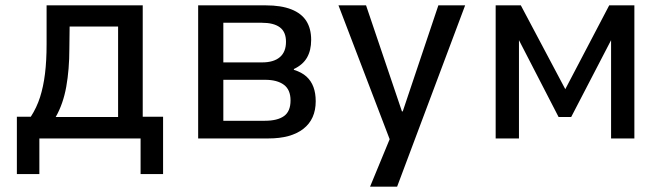

<svg xmlns="http://www.w3.org/2000/svg" viewBox="-20 -517 2478 717"><path d="M43 133V-81H95Q117 -115 129.5 -154Q142 -193 148 -241.5Q154 -290 154 -352V-497H513V-81H589V133H505V0H127V133ZM188 -80H421V-418H240L239 -335Q239 -258 227.5 -193.5Q216 -129 188 -80Z M720 0V-497H973Q1030 -497 1068 -482Q1106 -467 1124 -438.5Q1142 -410 1142 -368Q1142 -329 1126.5 -302Q1111 -275 1077 -259L1078 -256Q1107 -247 1124.5 -231Q1142 -215 1150.5 -192Q1159 -169 1159 -139Q1159 -72 1113 -36Q1067 0 982 0ZM814 -66H969Q1016 -66 1040.5 -83.5Q1065 -101 1065 -142Q1065 -182 1040 -200.5Q1015 -219 970 -219H814ZM814 -284H959Q1002 -284 1025 -303.5Q1048 -323 1048 -361Q1048 -398 1025 -415Q1002 -432 958 -432H814Z M1362 180 1452 -38V47L1244 -497H1347L1481 -101H1484L1617 -497H1717L1463 180Z M1831 0V-497H1925L2091 -184L2255 -497H2349V0H2262V-367L2113 -80H2066L1918 -367V0Z"/></svg>

Font: Nunito Sans 7pt SemiCondensed Medium
Style: Regular
Weight: 500
Width: 4
Designer: Vernon Adams
Foundry: Vernon Adams
Version: Version 3.101;gftools[0.9.27]